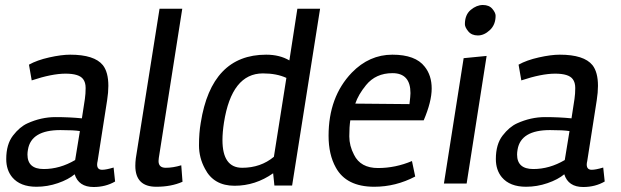

<svg xmlns="http://www.w3.org/2000/svg" viewBox="-20 -735 2486 769"><path d="M126 13Q61 13 29 -25Q5 -54 5 -98Q5 -157 32 -192Q59 -227 90 -241Q145 -266 202 -266Q259 -266 308 -261L320 -339Q323 -360 323 -382.5Q323 -405 313 -418Q297 -440 242.5 -440Q188 -440 107 -413L96 -476Q128 -494 177 -505Q226 -516 261 -516Q358 -516 392 -474Q414 -446 414 -391Q414 -365 409 -333L371 -90Q369 -82 369 -76Q369 -55 389 -55Q405 -55 435 -64L441 -8Q403 14 355 14Q295 14 279 -37Q254 -16 212 -1.5Q170 13 126 13ZM90 -116Q90 -58 155 -58Q220 -58 281 -94L300 -210Q276 -214 222 -214Q105 -214 92 -136Q90 -125 90 -116Z M615 -90Q615 -63 644 -63Q673 -63 706 -73L711 -7Q666 13 606 13Q522 13 522 -71Q522 -85 524 -101L619 -700H710L616 -102Q615 -96 615 -90Z M1046 -516Q1100 -516 1139 -493L1171 -700H1262L1150 8H1079L1074 -41Q1003 9 919.5 9Q836 9 801 -59Q777 -103 777 -153Q777 -203 784 -243Q827 -516 1046 -516ZM1033 -441Q908 -441 877 -244Q871 -205 871 -174Q871 -63 950 -63Q1024 -63 1077 -107L1127 -423Q1088 -441 1033 -441Z M1681 -468Q1709 -433 1709 -380.5Q1709 -328 1677 -253H1383Q1379 -227 1379 -189Q1379 -151 1398 -115Q1424 -62 1494 -62Q1564 -62 1630 -90L1643 -28Q1565 13 1479 13Q1367 13 1325 -64Q1296 -116 1296 -191Q1296 -347 1389 -444Q1459 -516 1551.5 -516Q1644 -516 1681 -468ZM1620 -318Q1624 -351 1624 -362Q1624 -442 1552 -442Q1485 -442 1446 -394Q1415 -356 1403 -320Z M1929 -511 1849 0H1758L1837 -502ZM1965 -672Q1965 -636 1942 -614.5Q1919 -593 1894 -593Q1869 -593 1855.5 -609.5Q1842 -626 1842 -638Q1842 -676 1865.5 -695.5Q1889 -715 1914 -715Q1939 -715 1952 -699.5Q1965 -684 1965 -672Z M2087 13Q2022 13 1990 -25Q1966 -54 1966 -98Q1966 -157 1993 -192Q2020 -227 2051 -241Q2106 -266 2163 -266Q2220 -266 2269 -261L2281 -339Q2284 -360 2284 -382.5Q2284 -405 2274 -418Q2258 -440 2203.5 -440Q2149 -440 2068 -413L2057 -476Q2089 -494 2138 -505Q2187 -516 2222 -516Q2319 -516 2353 -474Q2375 -446 2375 -391Q2375 -365 2370 -333L2332 -90Q2330 -82 2330 -76Q2330 -55 2350 -55Q2366 -55 2396 -64L2402 -8Q2364 14 2316 14Q2256 14 2240 -37Q2215 -16 2173 -1.5Q2131 13 2087 13ZM2051 -116Q2051 -58 2116 -58Q2181 -58 2242 -94L2261 -210Q2237 -214 2183 -214Q2066 -214 2053 -136Q2051 -125 2051 -116Z"/></svg>

Font: Rambla
Style: Italic
Weight: 400
Italic angle: -12°
Designer: Martin Sommaruga
Foundry: Martin Sommaruga
Version: Version 1.001